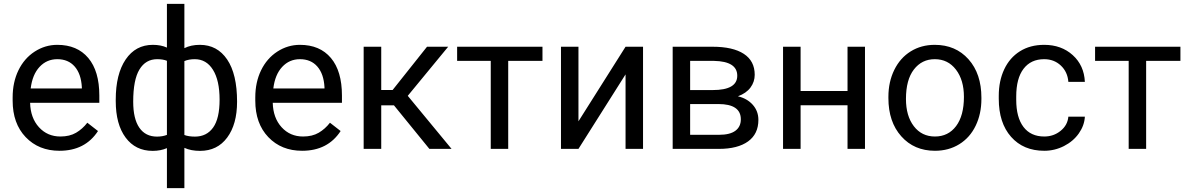

<svg xmlns="http://www.w3.org/2000/svg" viewBox="-20 -770 6144 993"><path d="M287.6 9.8Q180.2 9.8 112.8 -60.8Q45.4 -131.3 45.4 -249.5V-266.1Q45.4 -344.7 75.4 -406.5Q105.5 -468.3 159.4 -503.2Q213.4 -538.1 276.4 -538.1Q379.4 -538.1 436.5 -470.2Q493.7 -402.3 493.7 -275.9V-238.3H135.7Q137.7 -160.2 181.4 -112.1Q225.1 -64 292.5 -64Q340.3 -64 373.5 -83.5Q406.7 -103 431.6 -135.3L486.8 -92.3Q420.4 9.8 287.6 9.8ZM276.4 -463.9Q221.7 -463.9 184.6 -424.1Q147.5 -384.3 138.7 -312.5H403.3V-319.3Q399.4 -388.2 366.2 -426Q333 -463.9 276.4 -463.9Z M578.6 -254.4Q578.6 -386.7 629.9 -462.4Q681.2 -538.1 770.5 -538.1Q812 -538.1 843.3 -523.9V-750H933.6V-521Q967.8 -538.1 1013.7 -538.1Q1103.5 -538.1 1154.8 -462.4Q1206.1 -386.7 1206.1 -244.1Q1206.1 -127.4 1155 -58.6Q1104 10.3 1014.6 10.3Q967.3 10.3 933.6 -5.4V203.1H843.3V-3.9Q811 10.3 769.5 10.3Q680.7 10.3 629.6 -58.6Q578.6 -127.4 578.6 -247.1ZM1115.7 -254.4Q1115.7 -354 1081.5 -408.9Q1047.4 -463.9 987.3 -463.9Q956.5 -463.9 933.6 -454.1V-71.8Q955.6 -63.5 988.3 -63.5Q1048.8 -63.5 1082.3 -110.4Q1115.7 -157.2 1115.7 -254.4ZM668.9 -244.1Q668.9 -155.3 700.7 -109.4Q732.4 -63.5 792 -63.5Q820.3 -63.5 843.3 -72.3V-455.6Q822.8 -463.9 793 -463.9Q733.4 -463.9 701.2 -410.6Q668.9 -357.4 668.9 -244.1Z M1542.5 9.8Q1435.1 9.8 1367.7 -60.8Q1300.3 -131.3 1300.3 -249.5V-266.1Q1300.3 -344.7 1330.3 -406.5Q1360.4 -468.3 1414.3 -503.2Q1468.3 -538.1 1531.2 -538.1Q1634.3 -538.1 1691.4 -470.2Q1748.5 -402.3 1748.5 -275.9V-238.3H1390.6Q1392.6 -160.2 1436.3 -112.1Q1480 -64 1547.4 -64Q1595.2 -64 1628.4 -83.5Q1661.6 -103 1686.5 -135.3L1741.7 -92.3Q1675.3 9.8 1542.5 9.8ZM1531.2 -463.9Q1476.6 -463.9 1439.5 -424.1Q1402.3 -384.3 1393.6 -312.5H1658.2V-319.3Q1654.3 -388.2 1621.1 -426Q1587.9 -463.9 1531.2 -463.9Z M2017.6 -225.1H1951.7V0H1860.8V-528.3H1951.7V-304.7H2010.7L2188.5 -528.3H2297.9L2088.9 -274.4L2315.4 0H2200.7Z M2785.6 -455.1H2608.4V0H2518.1V-455.1H2344.2V-528.3H2785.6Z M3215.3 -528.3H3305.7V0H3215.3V-385.3L2971.7 0H2881.3V-528.3H2971.7V-142.6Z M3459 0V-528.3H3665Q3770.5 -528.3 3826.9 -491.5Q3883.3 -454.6 3883.3 -383.3Q3883.3 -346.7 3861.3 -317.1Q3839.4 -287.6 3796.4 -272Q3844.2 -260.7 3873.3 -228Q3902.3 -195.3 3902.3 -149.9Q3902.3 -77.1 3848.9 -38.6Q3795.4 0 3697.8 0ZM3549.3 -231.9V-72.8H3698.7Q3755.4 -72.8 3783.4 -93.8Q3811.5 -114.7 3811.5 -152.8Q3811.5 -231.9 3695.3 -231.9ZM3549.3 -304.2H3666Q3793 -304.2 3793 -378.4Q3793 -452.6 3672.9 -455.1H3549.3Z M4453.6 0H4363.3V-225.6H4120.6V0H4029.8V-528.3H4120.6V-299.3H4363.3V-528.3H4453.6Z M4574.7 -269Q4574.7 -346.7 4605.2 -408.7Q4635.7 -470.7 4690.2 -504.4Q4744.6 -538.1 4814.5 -538.1Q4922.4 -538.1 4989 -463.4Q5055.7 -388.7 5055.7 -264.6V-258.3Q5055.7 -181.2 5026.1 -119.9Q4996.6 -58.6 4941.7 -24.4Q4886.7 9.8 4815.4 9.8Q4708 9.8 4641.4 -64.9Q4574.7 -139.6 4574.7 -262.7ZM4665.5 -258.3Q4665.5 -170.4 4706.3 -117.2Q4747.1 -64 4815.4 -64Q4884.3 -64 4924.8 -117.9Q4965.3 -171.9 4965.3 -269Q4965.3 -356 4924.1 -409.9Q4882.8 -463.9 4814.5 -463.9Q4747.6 -463.9 4706.5 -410.6Q4665.5 -357.4 4665.5 -258.3Z M5380.9 -64Q5429.2 -64 5465.3 -93.3Q5501.5 -122.6 5505.4 -166.5H5590.8Q5588.4 -121.1 5559.6 -80.1Q5530.8 -39.1 5482.7 -14.6Q5434.6 9.8 5380.9 9.8Q5272.9 9.8 5209.2 -62.3Q5145.5 -134.3 5145.5 -259.3V-274.4Q5145.5 -351.6 5173.8 -411.6Q5202.1 -471.7 5255.1 -504.9Q5308.1 -538.1 5380.4 -538.1Q5469.2 -538.1 5528.1 -484.9Q5586.9 -431.6 5590.8 -346.7H5505.4Q5501.5 -397.9 5466.6 -430.9Q5431.6 -463.9 5380.4 -463.9Q5311.5 -463.9 5273.7 -414.3Q5235.8 -364.7 5235.8 -271V-253.9Q5235.8 -162.6 5273.4 -113.3Q5311 -64 5380.9 -64Z M6085 -455.1H5907.7V0H5817.4V-455.1H5643.6V-528.3H6085Z"/></svg>

Font: Noboto
Style: Regular
Weight: 400
Designer: Google
Version: Version 2.001101; 2014